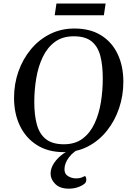

<svg xmlns="http://www.w3.org/2000/svg" viewBox="-20 -874 770 1121"><path d="M352.1 14.2Q260.7 14.2 195.8 -26.9Q130.9 -67.9 96.4 -139.4Q62 -210.9 62 -303.2Q62 -383.8 87.6 -456.5Q113.3 -529.3 160.2 -585.9Q207 -642.6 271.7 -675Q336.4 -707.5 414.6 -707.5Q505.9 -707.5 569.6 -668.2Q633.3 -628.9 666.7 -558.8Q700.2 -488.8 700.2 -396.5Q700.2 -315.9 675.3 -242.2Q650.4 -168.5 604.2 -110.6Q558.1 -52.7 494.1 -19.3Q430.2 14.2 352.1 14.2ZM353 -31.7Q418.5 -31.7 462.4 -64.7Q506.3 -97.7 532.2 -153.3Q558.1 -209 569.1 -277.1Q580.1 -345.2 580.1 -415.5Q580.1 -492.7 565.7 -547.9Q551.3 -603 514.6 -632.6Q478 -662.1 410.6 -662.1Q344.7 -662.1 300.3 -629.2Q255.9 -596.2 229.5 -540.8Q203.1 -485.4 191.7 -417.2Q180.2 -349.1 180.2 -278.3Q180.2 -202.1 195.3 -146.7Q210.4 -91.3 248.3 -61.5Q286.1 -31.7 353 -31.7ZM448.7 -39.1 459.5 -14.6Q409.2 9.3 382.8 44.4Q356.4 79.6 356.4 114.3Q356.4 142.6 378.2 155Q399.9 167.5 423.8 167.5Q437 167.5 447 165.3Q457 163.1 473.6 154.8Q477.5 152.8 480.7 158.7Q483.9 164.6 483.9 175.8Q483.9 190.9 472.2 199.7Q456.5 211.9 432.9 219.7Q409.2 227.5 381.8 227.5Q330.1 227.5 302.7 200.2Q275.4 172.9 275.4 139.6Q275.4 107.4 296.6 76.4Q317.9 45.4 351.3 22.2Q384.8 -1 420.9 -9.3ZM299.3 -784.7 309.6 -853.5H596.7L586.4 -784.7Z"/></svg>

Font: Gelasio
Style: Italic
Weight: 400
Italic angle: -8.5°
Designer: Eben Sorkin
Foundry: Eben Sorkin
Version: Version 1.008